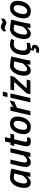

<svg xmlns="http://www.w3.org/2000/svg" viewBox="1884 -2666 1001 4810"><g transform="rotate(-90 2385.0 -260.5)"><path d="M340 -418C375 -418 443 -403 443 -403L392 -189C392 -189 306 -82 255 -82C208 -82 194 -109 194 -156C194 -262 243 -418 340 -418ZM219 10C301 10 373 -89 373 -89C369 -70 358 1 358 1L465 -2C465 -2 477 -95 492 -158L567 -481C567 -481 406 -510 337 -510C161 -510 84 -301 84 -156C84 -58 123 10 219 10Z M893 -166C893 -166 819 -83 772 -83C733 -83 720 -107 720 -148C720 -176 732 -231 738 -259L793 -500H685L628 -251C621 -219 608 -160 608 -123C608 -47 642 10 728 10C802 10 870 -66 870 -66L859 0H963L1078 -500H970Z M1443 -500H1323L1355 -637H1246L1215 -500H1158L1134 -407H1192L1142 -194C1134 -161 1127 -123 1127 -91C1127 -32 1165 10 1236 10C1289 10 1341 -8 1341 -8L1350 -87C1350 -87 1304 -81 1278 -81C1250 -81 1239 -94 1239 -118C1239 -135 1244 -164 1249 -185L1301 -407H1420Z M1616 -81C1565 -81 1539 -112 1539 -166C1539 -289 1594 -418 1683 -418C1736 -418 1762 -384 1762 -331C1762 -208 1707 -81 1616 -81ZM1683 -510C1528 -510 1431 -335 1431 -167C1431 -41 1498 10 1616 10C1781 10 1870 -163 1870 -330C1870 -455 1802 -510 1683 -510Z M2009 0 2087 -334C2087 -334 2187 -383 2242 -399L2273 -511C2192 -498 2106 -427 2106 -427L2123 -500H2016L1901 0Z M2468 -575 2495 -692H2385L2358 -575ZM2335 0 2450 -500H2342L2227 0Z M2739 -407 2449 -91 2430 0H2773L2797 -93H2577L2868 -410L2890 -500H2546L2523 -407Z M3150 -418C3185 -418 3253 -403 3253 -403L3202 -189C3202 -189 3116 -82 3065 -82C3018 -82 3004 -109 3004 -156C3004 -262 3053 -418 3150 -418ZM3029 10C3111 10 3183 -89 3183 -89C3179 -70 3168 1 3168 1L3275 -2C3275 -2 3287 -95 3302 -158L3377 -481C3377 -481 3216 -510 3147 -510C2971 -510 2894 -301 2894 -156C2894 -58 2933 10 3029 10Z M3675 -511C3499 -511 3413 -346 3413 -153C3413 -61 3459 -4 3537 7L3518 90H3547C3569 90 3585 93 3579 116C3574 136 3561 145 3534 145C3514 145 3481 143 3481 143L3464 211C3464 211 3504 220 3546 220C3610 220 3651 187 3666 123C3682 55 3638 37 3580 37H3574L3581 10C3646 8 3712 -12 3712 -12L3720 -94C3720 -94 3653 -83 3611 -83C3548 -83 3524 -116 3524 -176C3524 -290 3569 -417 3671 -417C3714 -417 3786 -405 3786 -405L3814 -485C3814 -485 3740 -511 3675 -511Z M4322 -736C4322 -736 4263 -696 4241 -696C4216 -696 4162 -741 4113 -741C4069 -741 4005 -681 4005 -681L4007 -605C4007 -605 4066 -646 4091 -646C4121 -646 4176 -600 4220 -600C4264 -600 4326 -659 4326 -659L4322 -736ZM4070 -419C4105 -419 4173 -404 4173 -404L4122 -189C4122 -189 4036 -82 3985 -82C3938 -82 3924 -109 3924 -156C3924 -262 3973 -419 4070 -419ZM3949 10C4031 10 4103 -89 4103 -89C4099 -70 4088 1 4088 1L4195 -2C4195 -2 4207 -95 4222 -158L4297 -482C4297 -482 4136 -511 4067 -511C3891 -511 3814 -301 3814 -156C3814 -58 3853 10 3949 10Z M4516 -81C4465 -81 4439 -112 4439 -166C4439 -289 4494 -418 4583 -418C4636 -418 4662 -384 4662 -331C4662 -208 4607 -81 4516 -81ZM4583 -510C4428 -510 4331 -335 4331 -167C4331 -41 4398 10 4516 10C4681 10 4770 -163 4770 -330C4770 -455 4702 -510 4583 -510Z"/></g></svg>

Font: RazerF5 SemiBold
Style: Italic
Weight: 600
Foundry: Razer Inc.
Version: Version 2